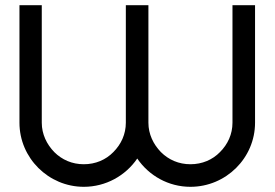

<svg xmlns="http://www.w3.org/2000/svg" viewBox="-20 -720 1058 740"><path d="M714 0C851 0 963 -111 963 -247V-700H876V-247C876 -203 858 -164 828 -134C799 -104 759 -87 714 -87C669 -87 630 -104 600 -134C571 -164 552 -203 552 -247V-700H465V-247C465 -203 447 -164 417 -134C388 -104 348 -87 303 -87C258 -87 219 -104 189 -134C160 -164 141 -203 141 -247V-700H55V-247C55 -111 167 0 303 0C388 0 464 -43 509 -109C554 -43 629 0 714 0Z"/></svg>

Font: Radis Sans
Style: Regular
Weight: 400
Designer: Gaël Goy
Foundry: Gaël Goy
Version: 1.0